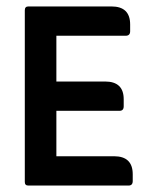

<svg xmlns="http://www.w3.org/2000/svg" viewBox="-20 -576 458 596"><path d="M155 -91H334Q392 -91 392 -35V-14Q392 0 379 0H68Q57 0 57 -11V-544Q57 -556 68 -556H326Q384 -556 384 -500V-479Q384 -465 370 -465H155V-323H306Q364 -323 364 -268V-246Q364 -232 351 -232H155Z"/></svg>

Font: Zain
Style: Bold
Weight: 700
Designer: Zain,Boutros
Foundry: Mobile Telecommunications Company (Zain), 2024
Version: Version 1.50; ttfautohint (v1.8.4)